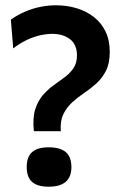

<svg xmlns="http://www.w3.org/2000/svg" viewBox="-20 -694 456 726"><path d="M108 -198Q103 -248 113 -280Q123 -312 141.5 -333.5Q160 -355 182 -371Q204 -387 224.5 -402Q245 -417 258 -436.5Q271 -456 271 -484Q271 -526 244.5 -546Q218 -566 178 -566Q155 -566 129.5 -560Q104 -554 78.5 -541.5Q53 -529 30 -511L21 -620Q47 -638 75 -650Q103 -662 132.5 -668Q162 -674 192 -674Q233 -674 269.5 -663Q306 -652 334.5 -630Q363 -608 379 -575Q395 -542 395 -498Q395 -455 381 -427Q367 -399 345 -379Q323 -359 298.5 -342.5Q274 -326 253 -307Q232 -288 219.5 -262Q207 -236 210 -198ZM164 12Q122 12 101.5 -6Q81 -24 81 -62Q81 -101 101.5 -119Q122 -137 164 -137Q207 -137 228.5 -119Q250 -101 250 -62Q250 12 164 12Z"/></svg>

Font: Bricolage Grotesque 16pt SemiBold
Style: Regular
Weight: 600
Version: Version 1.001;gftools[0.9.33.dev8+g029e19f]